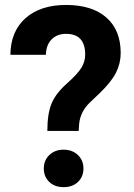

<svg xmlns="http://www.w3.org/2000/svg" viewBox="-20 -764 553 790"><path d="M174.8 -225.2Q174.8 -295.7 191.9 -337.5Q209.1 -379.3 254.7 -419.9Q300.3 -460.5 315.4 -485.9Q330.5 -511.3 330.5 -539.5Q330.5 -624.7 251.9 -624.7Q214.6 -624.7 192.2 -601.8Q169.8 -578.8 168.8 -538.5H22.7Q23.7 -634.8 84.9 -689.2Q146.1 -743.6 251.9 -743.6Q358.7 -743.6 417.6 -691.9Q476.6 -640.3 476.6 -546.1Q476.6 -503.3 457.4 -465.2Q438.3 -427.2 390.4 -380.9L349.6 -342.1Q311.3 -305.3 305.8 -255.9L303.8 -225.2ZM160.2 -70.5Q160.2 -104.3 183.1 -126.2Q206 -148.1 241.8 -148.1Q277.6 -148.1 300.5 -126.2Q323.4 -104.3 323.4 -70.5Q323.4 -37.3 301 -15.6Q278.6 6 241.8 6Q205 6 182.6 -15.6Q160.2 -37.3 160.2 -70.5Z"/></svg>

Font: Vazir FD
Style: Bold
Weight: 700
Foundry: DejaVu fonts team - Redesigned by Saber Rastikerdar
Version: Version 21.10;October 20, 2019;FontCreator 12.0.0.2547 64-bi